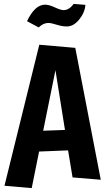

<svg xmlns="http://www.w3.org/2000/svg" viewBox="-20 -922 556 987"><path d="M353 -10 330 -149 181 -143 143 45 3 33 182 -692 367 -676 498 2ZM265 -561 202 -250 314 -254ZM359 -902 419 -897Q416 -857 387 -821.5Q358 -786 324 -786Q299 -786 271 -795Q243 -804 229 -804Q202 -804 179 -781L119 -813Q159 -898 212 -898Q232 -898 262 -884Q292 -870 307 -870Q335 -870 359 -902Z"/></svg>

Font: Boogaloo
Style: Regular
Weight: 400
Designer: John Vargas Beltran
Foundry: John Vargas Beltran
Version: Version 1.001